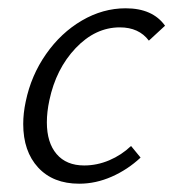

<svg xmlns="http://www.w3.org/2000/svg" viewBox="-20 -438 418 463"><path d="M269 -372Q210 -372 162.5 -322Q115 -272 99 -196Q93 -168 93 -143Q93 -94 116.5 -66.5Q140 -39 183 -39Q214 -39 243.5 -51.5Q273 -64 296 -86L319 -58Q288 -29 249.5 -12Q211 5 171 5Q108 5 72 -34Q36 -73 36 -139Q36 -165 42 -193Q55 -256 91 -307.5Q127 -359 177.5 -388.5Q228 -418 283 -418Q348 -418 378 -376L339 -340Q315 -372 269 -372Z"/></svg>

Font: Ysabeau Infant Semilight
Style: Italic
Weight: 300
Italic angle: -12°
Designer: Christian Thalmann (Catharsis Fonts)
Version: Version 0.003